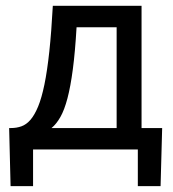

<svg xmlns="http://www.w3.org/2000/svg" viewBox="-20 -510 590 655"><path d="M377.9 -417H241.2Q236.3 -333 228.5 -273.9Q220.7 -214.8 210.2 -174.8Q199.7 -134.8 186 -110.8Q172.4 -86.9 155.8 -73.2H377.9ZM533.2 -73.2 527.8 125H450.2V0H92.8V125H16.1L11.2 -73.2H18.1Q36.6 -73.2 53.2 -79.1Q69.8 -85 84 -101.3Q98.1 -117.7 110.1 -146.7Q122.1 -175.8 131.6 -221.9Q141.1 -268.1 148.2 -334Q155.3 -399.9 160.2 -490.2H462.9V-73.2Z"/></svg>

Font: Code New Roman
Style: Regular
Weight: 400
Monospace: yes
Designer: Sam Radian
Foundry: Code New Roman
Version: Version 2.00 November 29, 2014